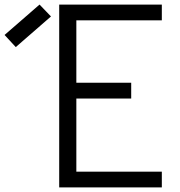

<svg xmlns="http://www.w3.org/2000/svg" viewBox="-169 -820 789 840"><path d="M90 0V-800H539V-731H113L165 -783V-411L113 -458H405V-389H113L165 -436V-22L118 -69H539V0ZM-100 -614 -149 -667 4 -800 54 -748Z"/></svg>

Font: Victor Mono
Style: Regular
Weight: 400
Monospace: yes
Designer: Rune Bjørnerås
Version: Version 1.561;gftools[0.9.30]